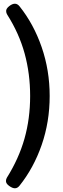

<svg xmlns="http://www.w3.org/2000/svg" viewBox="-20 -803 341 1032"><path d="M60 209Q47 209 29.5 196.5Q12 184 12 170Q12 161 17 152Q81 50 111.5 -57.5Q142 -165 142 -287Q142 -407 112.5 -515Q83 -623 19 -724Q13 -733 13 -744Q13 -757 29.5 -770Q46 -783 60 -783Q74 -783 85 -769Q161 -674 204 -549.5Q247 -425 247 -287Q247 -148 204 -24Q161 100 85 195Q74 209 60 209Z"/></svg>

Font: Asap SemiBold
Style: Regular
Weight: 600
Designer: Pablo Cosgaya
Foundry: Omnibus-Type
Version: Version 3.001; ttfautohint (v1.8.3)